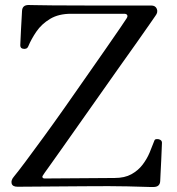

<svg xmlns="http://www.w3.org/2000/svg" viewBox="-20 -746 708 767"><path d="M593 1Q591 1 579 1Q555 0 489 -1.5Q423 -3 319 -2L50 0Q30 0 26.5 -13Q23 -26 36 -41Q51 -59 82 -100.5Q113 -142 153.5 -197.5Q194 -253 238 -315.5Q282 -378 324 -438.5Q366 -499 401.5 -549.5Q437 -600 459.5 -633.5Q482 -667 486 -673Q491 -681 488 -686Q485 -691 476 -691H264Q214 -691 180 -670.5Q146 -650 125.5 -620Q105 -590 93 -561Q90 -554 84.5 -552Q79 -550 74 -551Q61 -552 61 -565Q61 -569 62 -587.5Q63 -606 64 -630Q65 -654 66.5 -674.5Q68 -695 68 -702Q69 -726 94 -726Q99 -726 121 -725.5Q143 -725 192 -724.5Q241 -724 326 -724H584Q601 -724 606.5 -710.5Q612 -697 601 -683Q598 -679 578.5 -650.5Q559 -622 527 -577Q495 -532 456 -477Q417 -422 376 -363.5Q335 -305 296 -250Q257 -195 225.5 -150Q194 -105 174 -77.5Q154 -50 152 -46Q148 -41 150 -37Q152 -33 159 -33L438 -35Q478 -35 505 -50Q532 -65 549.5 -88Q567 -111 577.5 -136Q588 -161 595 -180Q597 -188 601.5 -189.5Q606 -191 613 -190Q627 -187 627 -176Q627 -172 626 -151.5Q625 -131 624 -104.5Q623 -78 621.5 -55Q620 -32 620 -23Q619 1 593 1Z"/></svg>

Font: TsukuhouMincho
Style: Regular
Weight: 400
Designer: Iose
Foundry: Typographish
Version: Version 1.001; ttfautohint (v1.8.3)